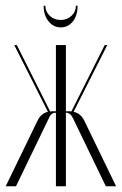

<svg xmlns="http://www.w3.org/2000/svg" viewBox="-25 -653 427 673"><path d="M241 -633H247Q247 -599 230.5 -578Q214 -557 188 -557Q162 -557 145 -578.5Q128 -600 128 -633H134Q134 -612 149.5 -597.5Q165 -583 188 -583Q210 -583 225.5 -597.5Q241 -612 241 -633ZM346 0 232 -236Q223 -257 208 -258L206 -257V0H171V-257L168 -258Q153 -257 145 -236L31 0H-5L106 -229Q119 -256 143 -261L25 -495H34L151 -262Q154 -263 159 -263H171V-495H206V-263H218Q223 -263 225 -262L342 -495H351L233 -261Q258 -256 271 -229L382 0Z"/></svg>

Font: Moniqa ExtLt Narrow Display
Style: Regular
Weight: 200
Width: 4
Designer: Rajesh Rajput
Foundry: Rajesh Rajput
Version: Version 1.000